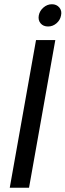

<svg xmlns="http://www.w3.org/2000/svg" viewBox="-20 -886 309 906"><path d="M150 -697H241L117 0H26ZM207 -761Q184 -761 171.5 -776Q159 -791 163 -813Q167 -835 185 -850.5Q203 -866 225 -866Q247 -866 260 -850.5Q273 -835 268 -813Q264 -791 246.5 -776Q229 -761 207 -761Z"/></svg>

Font: SVN-Poppins
Style: Italic
Weight: 400
Italic angle: -10°
Designer: Ninad Kale (Devanagari), Jonny Pinhorn (Latin)
Foundry: Indian Type Foundry
Version: Version 3.002 2017; ttfautohint (v1.8.3)